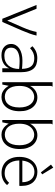

<svg xmlns="http://www.w3.org/2000/svg" viewBox="888 -1602 725 2540"><g transform="rotate(90 1250.0 -331.5)"><path d="M228 0 45 -453H95L258 -51H246L341 -268Q365 -323 379.5 -368Q394 -413 402 -453H450Q441 -411 424 -363Q407 -315 382 -257L270 0Z M711 11Q639 11 600 -25.5Q561 -62 561 -115Q561 -151 577.5 -179Q594 -207 623.5 -226.5Q653 -246 693 -256Q733 -266 779 -266Q796 -266 815.5 -265.5Q835 -265 856.5 -263.5Q878 -262 899 -259L903 -221Q885 -224 864 -225.5Q843 -227 822.5 -228Q802 -229 785 -229Q744 -229 711.5 -221.5Q679 -214 656 -200Q633 -186 621.5 -165Q610 -144 610 -117Q610 -95 617 -78Q624 -61 638 -50Q652 -39 671.5 -33Q691 -27 717 -27Q759 -27 791.5 -41Q824 -55 846.5 -81Q869 -107 880.5 -143.5Q892 -180 892 -226Q892 -298 878 -341Q864 -384 832 -403.5Q800 -423 746 -423Q712 -423 679.5 -409.5Q647 -396 617 -367L591 -398Q623 -430 662 -446.5Q701 -463 748 -463Q794 -463 828.5 -451.5Q863 -440 886.5 -414Q910 -388 922.5 -345.5Q935 -303 935 -241V0H883V-92Q873 -67 856 -47.5Q839 -28 816.5 -15Q794 -2 767 4.5Q740 11 711 11Z M1263 11Q1225 11 1195.5 -4Q1166 -19 1146.5 -41Q1127 -63 1115 -85L1098 0H1067V-665H1115H1124V-658Q1118 -654 1116.5 -647.5Q1115 -641 1116 -624V-366Q1126 -387 1141.5 -405Q1157 -423 1176.5 -436.5Q1196 -450 1219.5 -457Q1243 -464 1268 -464Q1306 -464 1339.5 -448.5Q1373 -433 1398 -403Q1423 -373 1437 -330Q1451 -287 1451 -231Q1451 -168 1435 -122Q1419 -76 1392.5 -46.5Q1366 -17 1332.5 -3Q1299 11 1263 11ZM1260 -33Q1287 -33 1312.5 -43Q1338 -53 1358 -76Q1378 -99 1389.5 -136.5Q1401 -174 1401 -227Q1401 -275 1390 -311.5Q1379 -348 1360 -372.5Q1341 -397 1316 -409.5Q1291 -422 1263 -422Q1225 -422 1191.5 -401Q1158 -380 1137 -336.5Q1116 -293 1116 -225Q1116 -174 1127.5 -137.5Q1139 -101 1159 -78Q1179 -55 1205 -44Q1231 -33 1260 -33Z M1763 11Q1725 11 1695.5 -4Q1666 -19 1646.5 -41Q1627 -63 1615 -85L1598 0H1567V-665H1615H1624V-658Q1618 -654 1616.5 -647.5Q1615 -641 1616 -624V-366Q1626 -387 1641.5 -405Q1657 -423 1676.5 -436.5Q1696 -450 1719.5 -457Q1743 -464 1768 -464Q1806 -464 1839.5 -448.5Q1873 -433 1898 -403Q1923 -373 1937 -330Q1951 -287 1951 -231Q1951 -168 1935 -122Q1919 -76 1892.5 -46.5Q1866 -17 1832.5 -3Q1799 11 1763 11ZM1760 -33Q1787 -33 1812.5 -43Q1838 -53 1858 -76Q1878 -99 1889.5 -136.5Q1901 -174 1901 -227Q1901 -275 1890 -311.5Q1879 -348 1860 -372.5Q1841 -397 1816 -409.5Q1791 -422 1763 -422Q1725 -422 1691.5 -401Q1658 -380 1637 -336.5Q1616 -293 1616 -225Q1616 -174 1627.5 -137.5Q1639 -101 1659 -78Q1679 -55 1705 -44Q1731 -33 1760 -33Z M2268 10Q2220 10 2181 -6Q2142 -22 2114 -52.5Q2086 -83 2070.5 -126.5Q2055 -170 2055 -225Q2055 -283 2070.5 -327.5Q2086 -372 2113.5 -402.5Q2141 -433 2177 -448.5Q2213 -464 2255 -464Q2294 -464 2327.5 -451Q2361 -438 2386 -412Q2411 -386 2425 -346Q2439 -306 2439 -252Q2439 -244 2439 -238.5Q2439 -233 2438 -225H2102Q2103 -176 2116 -139.5Q2129 -103 2151 -79Q2173 -55 2203 -43Q2233 -31 2269 -31Q2298 -31 2321 -38Q2344 -45 2363 -58.5Q2382 -72 2398 -90L2428 -63Q2409 -40 2384.5 -23.5Q2360 -7 2331 1.5Q2302 10 2268 10ZM2104 -265H2390Q2390 -303 2380 -333Q2370 -363 2352 -383.5Q2334 -404 2309 -414.5Q2284 -425 2254 -425Q2222 -425 2196 -414Q2170 -403 2150.5 -382Q2131 -361 2119.5 -331.5Q2108 -302 2104 -265ZM2260 -510 2157 -644 2197 -674 2286 -528Z"/></g></svg>

Font: Inconsolata Light
Style: Regular
Weight: 300
Designer: Raph Levien, Cyreal, Brenton Simpson
Foundry: Raph Levien, Cyreal, Google
Version: Version 3.001